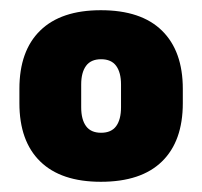

<svg xmlns="http://www.w3.org/2000/svg" viewBox="-20 -667 396 376"><path d="M177.5 -311Q99.5 -311 58.8 -350.8Q18 -390.5 18 -465V-493Q18 -567.5 58.8 -607.2Q99.5 -647 177.5 -647Q256.5 -647 297.2 -607Q338 -567 338 -493V-465Q338 -390.5 297.2 -350.8Q256.5 -311 177.5 -311ZM178 -407Q198 -407 207.5 -420Q217 -433 217 -457V-501.5Q217 -525 207.5 -538Q198 -551 178 -551Q158 -551 148.5 -538Q139 -525 139 -501.5V-457Q139 -433 148.5 -420Q158 -407 178 -407Z"/></svg>

Font: Anek Odia Medium ExtraBold
Style: Regular
Weight: 800
Version: Version 1.003